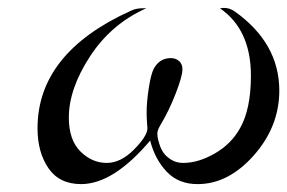

<svg xmlns="http://www.w3.org/2000/svg" viewBox="-20 -451 721 482"><path d="M74.2 -128.9Q74.2 -317.9 308.1 -423.8Q320.3 -429.7 335 -430.2H347.2Q259.3 -391.1 206.1 -309.6Q152.8 -228 152.8 -155.8Q152.8 -99.6 181.9 -70.8Q210.9 -42 248 -42Q283.2 -42 316.7 -75.9Q350.1 -109.9 350.1 -128.9Q350.1 -130.9 349.1 -143.3Q348.1 -155.8 348.1 -168Q348.1 -194.8 353.5 -230Q358.9 -265.1 366.2 -278.8Q380.4 -304.7 408.2 -305.2Q421.4 -305.2 429.7 -297.6Q438 -290 438 -276.9Q438 -259.8 420.9 -215.8Q403.8 -171.9 382.8 -137.2Q375 -124 375 -116.2Q375 -113.3 375.5 -108.2Q376 -103 379.9 -90.1Q383.8 -77.1 390.4 -67.6Q397 -58.1 409.9 -50Q422.9 -42 439.9 -42Q478 -42 519.5 -65.9Q561 -89.8 583 -129.9Q609.9 -177.7 609.9 -261.2Q609.9 -376.5 532.2 -430.2Q534.2 -430.2 537.1 -430.7Q540 -431.2 542 -431.2Q557.1 -431.2 569.8 -421.9Q680.7 -342.8 681.2 -224.1Q681.2 -133.3 617.2 -61Q553.2 11.2 476.1 11.2Q428.2 11.2 398.7 -19.8Q369.1 -50.8 356.9 -98.1Q265.1 10.7 184.1 11.2Q128.9 11.2 101.6 -28.8Q74.2 -68.8 74.2 -128.9Z"/></svg>

Font: CMU Classical Serif
Style: Italic
Weight: 500
Italic angle: -14.04°
Version: Version 0.7.0